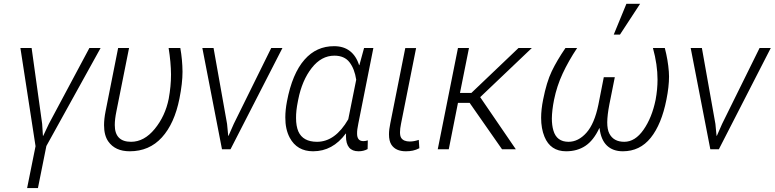

<svg xmlns="http://www.w3.org/2000/svg" viewBox="-20 -779 4042 1002"><path d="M178 202.5H121.5L165.5 -16L86.5 -528.5H145L200 -132.5L204 -70.5L205.5 -70L235 -132.5L446.5 -528.5H505L222 -17Z M657 10.5Q581 10.5 545 -41Q523 -72.5 523 -126Q523 -158 531 -198.5L596.5 -528.5H653.5L587.5 -198Q579 -156.5 579 -126.5Q579 -39 664 -39Q732.5 -39 787.5 -106.2Q842.5 -173.5 860.5 -263.5Q872.5 -329.5 872.5 -390Q872 -453.5 860 -528.5H921Q932 -467 932.5 -404.5Q932.5 -345 916.5 -264.5Q890.5 -134 824.8 -61.8Q759 10.5 657 10.5Z M1183 0H1138.5L1036 -528.5H1094.5L1165 -132.5L1171 -70.5L1172.5 -70L1200 -132.5L1395.5 -528.5H1454Z M1851 10.5Q1785.5 10.5 1785.5 -68.5L1786 -81.5L1784.5 -82Q1716 10.5 1614 10.5Q1530 10.5 1492 -60.5Q1468.5 -104.5 1469 -166.5Q1469 -204.5 1477.5 -249.5Q1505 -395 1569.5 -468Q1631.5 -538.5 1724 -538Q1773.5 -538 1806.2 -512.5Q1839 -487 1854 -439H1855.5L1880 -528.5H1928.5L1850 -134Q1843 -101.5 1843.5 -81.5Q1843.5 -42.5 1876.5 -42.5Q1887.5 -42.5 1899.5 -46.5L1898.5 -1Q1877.5 10.5 1851 10.5ZM1634.5 -39Q1729.5 -39 1797.5 -156.5L1839 -363Q1830.5 -419.5 1804 -454Q1777.5 -488.5 1725 -488.5Q1657 -488.5 1606.8 -424.2Q1556.5 -360 1536.5 -260L1534.5 -249.5Q1524.5 -200.5 1525 -163Q1525 -121 1537 -93Q1561 -39 1634.5 -39Z M2098 10.5Q2045 10.5 2022.5 -24Q2010 -43.5 2010 -78Q2010 -103 2017 -136L2095 -528H2151.5L2073 -134Q2067.5 -107 2067.5 -89Q2067.5 -69 2074 -59Q2086.5 -40.5 2119 -40.5Q2140 -40.5 2165.5 -49L2168.5 -5.5Q2151 3.5 2134.5 7Q2118 10.5 2098 10.5Z M2672 0H2600L2431 -242H2370L2322 0H2264.5L2370 -528.5H2427.5L2380.5 -294H2440L2686 -528.5H2755.5L2486 -272Z M3230.5 10.5Q3178.5 10.5 3147.2 -19.5Q3116 -49.5 3109 -110H3107.5Q3077.5 -46 3035 -17.8Q2992.5 10.5 2934.5 10.5Q2852.5 10.5 2821.5 -65.5Q2804 -108 2804 -164Q2804 -207.5 2814.5 -259.5Q2832.5 -351 2859.5 -407.2Q2886.5 -463.5 2931 -528.5H2992Q2947 -461 2916.5 -395.5Q2886 -330 2871.5 -258.5Q2860.5 -203.5 2860 -160.5Q2860 -125 2868 -98Q2885 -39 2947 -39Q2998 -39 3040.2 -86Q3082.5 -133 3103 -233.5L3131 -376H3188.5L3160 -233.5Q3149.5 -179 3149 -141Q3149 -103 3160 -82Q3182 -39 3238 -39Q3294.5 -39 3338.5 -102Q3382.5 -165 3401.5 -258.5Q3411.5 -312.5 3411.5 -363.5Q3411.5 -441.5 3387.5 -528.5H3449.5Q3466 -465.5 3470.5 -405L3471.5 -379.5Q3471.5 -327 3458 -259.5Q3432.5 -130.5 3376 -60Q3319.5 10.5 3230.5 10.5ZM3215.5 -598.5H3183L3249 -759H3320.5Z M3731.5 0H3687L3584.5 -528.5H3643L3713.5 -132.5L3719.5 -70.5L3721 -70L3748.5 -132.5L3944 -528.5H4002.5Z"/></svg>

Font: Roberto Sans Light
Style: Italic
Weight: 300
Italic angle: -11°
Designer: Google
Version: Version 1.00;June 11, 2020;FontCreator 12.0.0.2522 64-bit; t